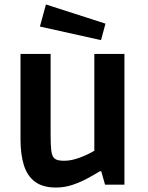

<svg xmlns="http://www.w3.org/2000/svg" viewBox="-20 -828 663 861"><path d="M231 13Q172 13 137 -13Q102 -39 87 -87.5Q72 -136 72 -202V-586H207V-222Q207 -175 210 -152.5Q213 -130 221 -121Q228 -113 239.5 -110Q251 -107 267 -107Q300 -107 337.5 -121Q375 -135 403 -152V-586H538V0H451L434 -60H428Q405 -46 374 -29Q343 -12 306.5 0.5Q270 13 231 13ZM433 -648 159 -709 186 -808 453 -722Z"/></svg>

Font: Ruda ExtraBold
Style: Regular
Weight: 800
Designer: Mariela Monsalve and Angelina Sanchez
Foundry: Mariela Monsalve and Angelina Sanchez
Version: Version 2.000